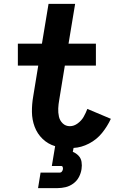

<svg xmlns="http://www.w3.org/2000/svg" viewBox="-20 -755 616 989"><path d="M176 214H276Q297 214 318 209Q339 204 357.5 190.5Q376 177 386.5 157Q397 137 400 116Q403 97 400 78.5Q397 60 384.5 47Q372 34 355 27L359 7Q399 5 438.5 -15.5Q478 -36 505.5 -70Q533 -104 551 -143L430 -194Q422 -173 411 -153.5Q400 -134 380.5 -119.5Q361 -105 340 -105Q318 -105 303 -119.5Q288 -134 283.5 -154.5Q279 -175 280 -196.5Q281 -218 285 -240L314 -417H474V-530H333L367 -735H230L196 -530H72V-417H177L151 -258Q144 -218 144.5 -178Q145 -138 158.5 -102Q172 -66 199.5 -39.5Q227 -13 264 -2L247 100H295Q301 100 303 105.5Q305 111 304 117Q303 123 299 128.5Q295 134 289 134H189Z"/></svg>

Font: Iosevka Sparkle Extrabold
Style: Italic
Weight: 800
Italic angle: -9°
Designer: Belleve Invis
Foundry: Belleve Invis
Version: Version 4.5.0; ttfautohint (v1.8.3)